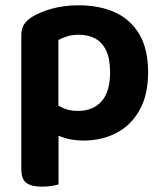

<svg xmlns="http://www.w3.org/2000/svg" viewBox="-20 -512 612 719"><path d="M292.5 14.3Q362.4 14.3 417 -14.7Q471.7 -43.6 503.1 -100.4Q534.6 -157.3 534.6 -241.2Q534.6 -328.9 501.5 -384.4Q468.3 -439.8 409.9 -466Q351.4 -492.2 275.5 -492.2Q220.3 -492.2 175.2 -479.7Q130.1 -467.2 100.4 -448.9Q79.8 -435.9 69.8 -419.9Q59.8 -403.9 59.8 -379.3V-52.6H198.6V-362.2Q212.6 -369.9 231.7 -375.9Q250.7 -381.9 275.5 -381.9Q310.6 -381.9 336.8 -367.6Q363.1 -353.2 377.7 -322.6Q392.2 -292.1 392.2 -241.2Q392.2 -168.4 360.3 -132.5Q328.4 -96.6 271.6 -96.6Q238.5 -96.6 213.6 -108.7Q188.7 -120.9 170.7 -136V-17.1Q192.3 -4.7 223.2 4.8Q254.1 14.3 292.5 14.3ZM199.2 -88.9 59.8 -89.5V121.6Q59.8 158.4 78.4 172.7Q97 187 136.5 187Q156.4 187 173.3 184.2Q190.3 181.3 199.2 178.7Z"/></svg>

Font: Baloo Tamma 2
Style: Regular
Weight: 400
Designer: Divya Kowshik, Shuchita Grover and Ek Type
Foundry: Ek Type
Version: Version 1.700